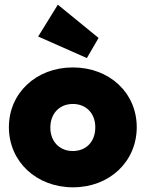

<svg xmlns="http://www.w3.org/2000/svg" viewBox="-20 -789 622 820"><path d="M292 11C448 11 564 -99 564 -246C564 -392 448 -501 291 -501C134 -501 18 -391 18 -246C18 -99 135 11 292 11ZM143 -633 351 -541 401 -627 227 -769ZM195 -244C195 -304 234 -345 291 -345C348 -345 387 -305 387 -245C387 -185 349 -144 291 -144C234 -144 195 -185 195 -244Z"/></svg>

Font: MV Cash ExtraBold
Style: Regular
Weight: 800
Designer: Rodrigo Fuenzalida
Foundry: fragTYPE
Version: Version 1.100;Glyphs 3.1.2 (3151)